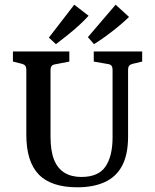

<svg xmlns="http://www.w3.org/2000/svg" viewBox="-20 -789 660 817"><path d="M585 -570V-527L543 -517Q525 -512 525 -494V-209Q525 -131 499.5 -83.5Q474 -36 425.5 -14Q377 8 309 8Q198 8 145 -46.5Q92 -101 92 -216V-494Q92 -512 75 -517L35 -527V-570H275V-527L213 -515Q195 -512 195 -492V-207Q195 -147 210 -109.5Q225 -72 254.5 -54Q284 -36 326 -36Q399 -36 429 -80.5Q459 -125 459 -204V-493Q459 -513 442 -516L379 -527V-570ZM188 -629 296 -769 357 -722Q340 -703 316 -681Q292 -659 266 -638.5Q240 -618 218 -601ZM354 -631 472 -769 529 -717Q511 -699 485 -677.5Q459 -656 431.5 -636Q404 -616 380 -601Z"/></svg>

Font: Yrsa Medium
Style: Regular
Weight: 500
Designer: Anna Giedrys (Yrsa+Rasa design), David Brezina (Yrsa art-direction, Rasa art-direction, design)
Foundry: Rosetta Type Foundry
Version: Version 2.004